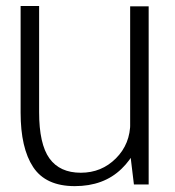

<svg xmlns="http://www.w3.org/2000/svg" viewBox="-20 -613 583 638"><path d="M425 0H474V-592H412.5V-103.5ZM110 -593H48.5V-239Q48.5 -121 90.2 -57.8Q132 5.5 228.5 5.5Q324.5 5.5 383.8 -52Q443 -109.5 443 -179L413 -206Q413 -134.5 365.2 -86.8Q317.5 -39 248.5 -39Q178.5 -39 144.2 -86.8Q110 -134.5 110 -240.5Z"/></svg>

Font: Anybody UltraCondensed Thin Light
Style: Regular
Weight: 300
Version: Version 1.111